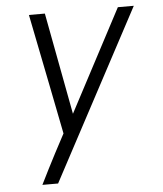

<svg xmlns="http://www.w3.org/2000/svg" viewBox="-53 -566 705 828"><g transform="rotate(-5 300.0 -152.5)"><path d="M97 215Q113 182 130 149Q147 116 164 83L207 2L165 -210L103 -520H172L255 -79L488 -520H557L165 215Z"/></g></svg>

Font: Iosevka Aile Light
Style: Italic
Weight: 300
Italic angle: -9°
Designer: Belleve Invis
Foundry: Belleve Invis
Version: Version 31.1.0; ttfautohint (v1.8.4)